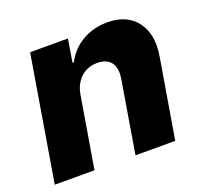

<svg xmlns="http://www.w3.org/2000/svg" viewBox="-101 -670 836 788"><g transform="rotate(-20 317.0 -276.5)"><path d="M101.6 -545.5H266.7L250.4 -445.3H256.4Q269.9 -471.6 289.2 -491.7Q308.6 -511.7 332.4 -525.2Q356.2 -538.7 383.5 -545.6Q410.9 -552.6 440 -552.6Q526.3 -552.6 568.5 -496.4Q610.8 -440 595.2 -347.7L536.9 0H363.3L415.5 -313.6Q423.3 -360.4 404.7 -385.3Q386 -410.2 344.1 -410.2Q323.9 -410.2 305.8 -403.4Q287.6 -396.7 273.6 -383.9Q259.6 -371.1 249.8 -352.8Q240.1 -334.5 236.2 -311.1L184.3 0H10.7Z"/></g></svg>

Font: Inter P Extra Bold
Style: Italic
Weight: 800
Italic angle: 9.39999°
Designer: Rasmus Andersson
Foundry: rsms
Version: Version 3.018;git-588b23468